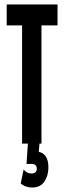

<svg xmlns="http://www.w3.org/2000/svg" viewBox="-20 -644 290 861"><path d="M79 0V-530H10V-624H238V-530H166V0ZM123 197Q110 197 95.5 192Q81 187 73 178L86 116Q99 134 122 134Q132 134 138.5 129Q145 124 145 113Q145 91 121 91H99L105 0H157L154 37Q174 41 185.5 58Q197 75 197 107Q197 144 179 170.5Q161 197 123 197Z"/></svg>

Font: Inconsolata UltraCondensed Black
Style: Regular
Weight: 900
Width: 1
Monospace: yes
Designer: Raph Levien, Cyreal, Brenton Simpson
Foundry: Raph Levien, Cyreal, Google
Version: Version 3.001; ttfautohint (v1.8.2.53-6de2)